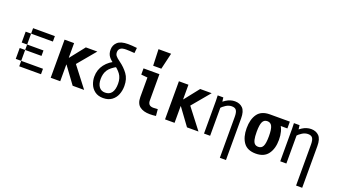

<svg xmlns="http://www.w3.org/2000/svg" viewBox="-70 -1286 3639 2071"><g transform="rotate(20 1750.0 -250.5)"><path d="M312.5 -62.5V0H250V-62.5ZM250 -62.5V0H187.5V-62.5ZM187.5 -62.5V0H125V-62.5ZM125 -125V-62.5H62.5V-125ZM125 -187.5V-125H62.5V-187.5ZM125 -312.5V-250H62.5V-312.5ZM125 -375V-312.5H62.5V-375ZM187.5 -437.5V-375H125V-437.5ZM250 -437.5V-375H187.5V-437.5ZM312.5 -437.5V-375H250V-437.5ZM187.5 -250V-187.5H125V-250ZM250 -250V-187.5H187.5V-250ZM312.5 -250V-187.5H250V-250ZM375 -437.5V-375H312.5V-437.5ZM375 -62.5V0H312.5V-62.5Z M650.4 -191.4H595.7V0H486.3V-437.5H595.7V-270.5H650.4ZM862.3 -437.5 673.8 -211.9V-254.9L870.1 0H738.3L568.4 -232.4L730.5 -437.5Z M1146.5 -564.5Q1100.6 -564.5 1081.5 -547.9Q1062.5 -531.2 1062.5 -503.9Q1062.5 -480.5 1075.2 -463.4Q1087.9 -446.3 1126 -418.9Q1184.6 -377 1224.1 -323.2Q1263.7 -269.5 1263.7 -187.5Q1263.7 -135.7 1246.1 -90.3Q1228.5 -44.9 1189.5 -16.1Q1150.4 12.7 1090.8 12.7Q1033.2 12.7 995.6 -15.1Q958 -43 940.9 -85.4Q923.8 -127.9 923.8 -172.9Q923.8 -252.9 970.2 -314Q1016.6 -375 1096.7 -407.2L1125 -357.4Q1051.8 -318.4 1024.4 -275.9Q997.1 -233.4 997.1 -171.9Q997.1 -115.2 1021.5 -82.5Q1045.9 -49.8 1090.8 -49.8Q1140.6 -49.8 1166 -84.5Q1191.4 -119.1 1191.4 -187.5Q1191.4 -253.9 1159.7 -296.4Q1127.9 -338.9 1079.1 -370.1Q1034.2 -398.4 1011.7 -429.2Q989.3 -460 989.3 -505.9Q989.3 -558.6 1026.4 -592.8Q1063.5 -627 1146.5 -627Q1190.4 -627 1250 -620.1L1244.1 -559.6Q1182.6 -564.5 1146.5 -564.5Z M1575.2 -437.5V-133.8Q1575.2 -105.5 1589.8 -89.8Q1604.5 -74.2 1636.7 -74.2Q1658.2 -74.2 1687.5 -77.1L1694.3 -1Q1660.2 3.9 1624 3.9Q1550.8 3.9 1508.3 -28.3Q1465.8 -60.5 1465.8 -135.7V-359.4L1392.6 -366.2V-437.5ZM1618.2 -687.5 1574.2 -500H1480.5L1473.6 -687.5Z M1962.9 -191.4H1908.2V0H1798.8V-437.5H1908.2V-270.5H1962.9ZM2174.8 -437.5 1986.3 -211.9V-254.9L2182.6 0H2050.8L1880.9 -232.4L2043 -437.5Z M2244.1 -437.5H2308.6L2316.4 -375V0H2246.1V-374ZM2428.7 -378.9Q2395.5 -378.9 2362.8 -358.9Q2330.1 -338.9 2301.8 -306.6L2266.6 -336.9Q2293.9 -379.9 2342.3 -410.6Q2390.6 -441.4 2442.4 -441.4Q2498 -441.4 2532.2 -407.2Q2566.4 -373 2566.4 -290V187.5H2496.1V-282.2Q2496.1 -334 2481.4 -356.4Q2466.8 -378.9 2428.7 -378.9Z M3072.3 -437.5V-359.4H2923.8L2843.8 -437.5ZM2658.2 -211.9Q2658.2 -314.5 2702.1 -376Q2746.1 -437.5 2843.8 -437.5Q2941.4 -437.5 2985.4 -376Q3029.3 -314.5 3029.3 -211.9Q3029.3 -111.3 2983.8 -49.3Q2938.4 12.7 2843.3 12.7Q2746.1 12.7 2702.1 -48.8Q2658.2 -110.4 2658.2 -211.9ZM2914.1 -212.1Q2914.1 -292 2897.8 -325.7Q2881.6 -359.4 2843.6 -359.4Q2805.7 -359.4 2789.6 -325.7Q2773.4 -292 2773.4 -212.1Q2773.4 -156.8 2780.7 -125.1Q2787.9 -93.5 2803.1 -79.5Q2818.3 -65.4 2843.9 -65.4Q2881.8 -65.4 2897.9 -98.4Q2914.1 -131.3 2914.1 -212.1Z M3119.1 -437.5H3183.6L3191.4 -375V0H3121.1V-374ZM3303.7 -378.9Q3270.5 -378.9 3237.8 -358.9Q3205.1 -338.9 3176.8 -306.6L3141.6 -336.9Q3168.9 -379.9 3217.3 -410.6Q3265.6 -441.4 3317.4 -441.4Q3373 -441.4 3407.2 -407.2Q3441.4 -373 3441.4 -290V187.5H3371.1V-282.2Q3371.1 -334 3356.4 -356.4Q3341.8 -378.9 3303.7 -378.9Z"/></g></svg>

Font: Sudo Var
Style: Regular
Weight: 400
Monospace: yes
Designer: Jens Kutilek
Foundry: Jens Kutilek
Version: Version 0.065;FEAKit 1.0